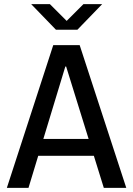

<svg xmlns="http://www.w3.org/2000/svg" viewBox="-20 -903 640 923"><path d="M13 0 236 -686H363L587 0H479L298 -583H294L117 0ZM125 -154V-235H471V-154ZM249 -760 130 -883H220L317 -786H284L381 -883H471L352 -760Z"/></svg>

Font: Chivo Mono Medium
Style: Regular
Weight: 400
Monospace: yes
Version: Version 1.008